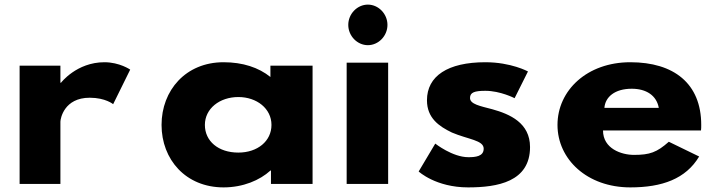

<svg xmlns="http://www.w3.org/2000/svg" viewBox="-20 -798 3126 833"><path d="M65.1 0H242.1V-270C242.1 -283 257.9 -374 369.2 -374C437.9 -374 470.9 -346 470.9 -346L544.9 -496C544.9 -496 498.9 -528 432.9 -528C312.3 -528 244.6 -439 244.6 -439H242.1V-513H65.1Z M680.9 -256C680.9 -106 785.9 15 949.9 15C1034.6 15 1107.2 -16 1153.2 -58H1155.6V0H1336.1V-513H1153.2V-464C1102.4 -505 1033.4 -528 949.9 -528C785.9 -528 680.9 -406 680.9 -256ZM868.9 -256C868.9 -327 933 -377 1014.1 -377C1093.9 -377 1157.8 -327 1157.8 -256C1157.8 -186 1097.6 -136 1014.1 -136C926.9 -136 868.9 -186 868.9 -256Z M1484 0H1664V-526H1484ZM1491 -690C1491 -642 1530 -602 1576 -602C1622 -602 1661 -642 1661 -690C1661 -738 1622 -778 1576 -778C1530 -778 1491 -738 1491 -690Z M2085.8 -528C1922.4 -528 1832.4 -468 1832.4 -363C1832.4 -286 1884.4 -250 1940.6 -223C2010.8 -193 2078.5 -190 2078.5 -153C2078.5 -119 2042.2 -116 2012 -116C1943 -116 1868.4 -175 1868.4 -175L1796.4 -54C1796.4 -54 1870.4 15 2010.8 15C2137.8 15 2279.6 -9 2279.6 -160C2279.6 -265 2191.6 -303 2116 -324C2062.8 -338 2019.2 -346 2019.2 -373C2019.2 -397 2038.6 -404 2085.8 -404C2151.1 -404 2212.6 -372 2212.6 -372L2270.6 -488C2270.6 -488 2197.6 -528 2085.8 -528Z M3021.3 -232C3022.3 -238 3022.3 -249 3022.3 -256C3022.3 -436 2903.3 -528 2714.7 -528C2527.2 -528 2398.7 -406 2398.7 -256C2398.7 -107 2527.2 15 2714.7 15C2852.7 15 2955.3 -22 3013.3 -119L2881.7 -183C2829.7 -137 2799.4 -126 2730.5 -126C2676 -126 2596.2 -153 2596.2 -232ZM2602.2 -330C2605.8 -377 2647 -413 2720.8 -413C2783.7 -413 2828.5 -384 2838.2 -330Z"/></svg>

Font: Hussar
Style: BdSuprExt
Weight: 700
Foundry: Cannot Into Space Fonts
Version: Version 2.00